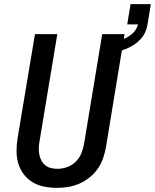

<svg xmlns="http://www.w3.org/2000/svg" viewBox="-20 -900 749 928"><path d="M256 8Q224 8 193.5 2Q163 -4 138 -19Q113 -34 95 -57.5Q77 -81 68.5 -109.5Q60 -138 60 -169.5Q60 -201 65 -232L149 -735H257L171 -217Q168 -201 167.5 -184.5Q167 -168 170 -153Q173 -138 180 -124.5Q187 -111 198.5 -101.5Q210 -92 225.5 -88Q241 -84 257 -84Q280 -84 303.5 -92Q327 -100 345 -117.5Q363 -135 372.5 -157.5Q382 -180 386 -203L474 -735H582L492 -188Q487 -161 478 -134.5Q469 -108 452.5 -84.5Q436 -61 413 -42.5Q390 -24 363.5 -12.5Q337 -1 310 3.5Q283 8 256 8ZM513 -643 504 -694Q518 -696 532.5 -698.5Q547 -701 561 -705.5Q575 -710 588.5 -716.5Q602 -723 614 -732.5Q626 -742 635 -755Q644 -768 647 -782H595L611 -880H709L693 -782Q690 -762 681.5 -743.5Q673 -725 658.5 -709.5Q644 -694 626.5 -683Q609 -672 590 -664Q571 -656 551.5 -651Q532 -646 513 -643Z"/></svg>

Font: Iosevka SS04 SmBd Ex Obl
Style: Regular
Weight: 600
Width: 7
Italic angle: -9°
Monospace: yes
Designer: Belleve Invis
Foundry: Belleve Invis
Version: Version 19.0.0; ttfautohint (v1.8.4)